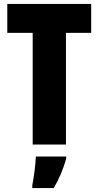

<svg xmlns="http://www.w3.org/2000/svg" viewBox="-20 -734 500 975"><path d="M315 0V-567H443V-714H17V-567H146V0ZM316 72V61H162C161 101 151 173 144 207V221H253C280 175 301 125 316 72Z"/></svg>

Font: Noto Sans Gujarati ExtraCondensed Black
Style: Regular
Weight: 900
Width: 2
Designer: Jelle Bosma - Monotype Design Team, Universal Thirst
Foundry: Monotype Imaging Inc.
Version: Version 2.106